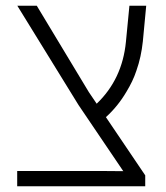

<svg xmlns="http://www.w3.org/2000/svg" viewBox="-20 -650 578 670"><path d="M40 0V-53.2H349.1L410.2 -52.7L253.9 -283.7L40.5 -629.9H108.4L290 -328.6L317.4 -288.1Q406.7 -373.5 419.4 -503.9L431.6 -629.9H490.2L478.5 -505.9Q472.7 -450.7 456.1 -403.8Q449.7 -384.3 440.9 -366Q432.1 -347.7 421.4 -330.1Q391.6 -279.3 349.6 -241.2L486.8 -38.1V0Z"/></svg>

Font: Open Sans Light
Style: Regular
Weight: 300
Designer: Monotype Design Team
Foundry: Monotype Imaging Inc.
Version: Version 3.000; ttfautohint (v1.8.4)